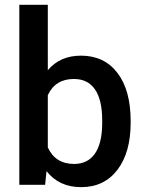

<svg xmlns="http://www.w3.org/2000/svg" viewBox="-20 -770 603 800"><path d="M524.4 -258.8V-265.6C524.4 -351.6 505.9 -418.5 469.2 -466.3C432.6 -514.2 381.8 -538.1 317.4 -538.1C259.3 -538.1 213.4 -518.1 179.2 -477.5V-750H60.5V0H168L173.8 -57.1C208.5 -12.7 256.3 9.8 318.4 9.8C382.3 9.8 433.1 -14.6 469.7 -63C506.3 -111.3 524.4 -176.8 524.4 -258.8ZM405.8 -269V-253.9C405.3 -197.8 394.5 -156.2 374.5 -128.4C354.5 -100.6 325.7 -86.9 288.6 -86.9C236.8 -86.9 200.2 -109.9 179.2 -155.8V-373.5C200.2 -418.5 236.3 -440.9 287.6 -440.9C326.2 -440.9 355.5 -426.8 375.5 -397.9C395.5 -369.1 405.8 -326.2 405.8 -269Z"/></svg>

Font: Shabnam FD Medium
Style: Regular
Weight: 500
Foundry: DejaVu fonts team - Redesigned by Saber Rastikerdar - Based on Vazir font
Version: Version 5.00;October 20, 2019;FontCreator 12.0.0.2547 64-bit